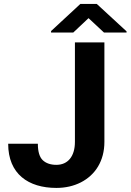

<svg xmlns="http://www.w3.org/2000/svg" viewBox="-20 -921 647 951"><path d="M351.1 -218.3C351.1 -145.5 315.4 -104.5 259.3 -104.5C230.5 -104.5 208 -112.3 191.9 -127.4C175.8 -142.6 167.5 -169.9 167.5 -209H20.5C20.5 -59.1 120.6 9.8 259.3 9.8C304.2 9.8 344.7 0.5 380.4 -17.6C452.1 -54.2 497.1 -124 497.1 -218.3V-710.9H351.1ZM377.9 -901.4 232.9 -767.1V-759.8H342.8L418.5 -831.1L495.1 -759.8H606.9V-765.6L459.5 -901.4Z"/></svg>

Font: Vazirmatn
Style: Bold
Weight: 700
Designer: Saber Rastikerdar
Foundry: Saber Rastikerdar
Version: Version 33.003